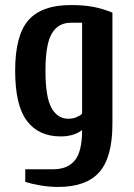

<svg xmlns="http://www.w3.org/2000/svg" viewBox="-20 -530 530 760"><path d="M80 190V140H190Q248 140 276.5 104.5Q305 69 305 -15Q272 10 220 10Q133 10 86.5 -51.5Q40 -113 40 -250Q40 -390 92.5 -450Q145 -510 260 -510Q311 -510 348.5 -503Q386 -496 425 -480V-40Q425 93 373 151.5Q321 210 210 210Q175 210 140 204Q105 198 80 190ZM305 -80V-440H260Q211 -440 185.5 -398Q160 -356 160 -250Q160 -145 184 -102.5Q208 -60 250 -60Q268 -60 282.5 -66Q297 -72 305 -80Z"/></svg>

Font: Cuprum
Style: Bold
Weight: 700
Designer: Jovanny Lemonad
Foundry: Jovanny Lemonad
Version: Version 2.000